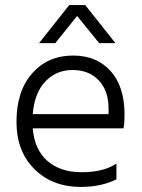

<svg xmlns="http://www.w3.org/2000/svg" viewBox="-20 -732 559 757"><path d="M439 -25Q379 5 299 5Q186 5 115.5 -65.5Q45 -136 45 -251Q45 -373 107 -443Q169 -513 268 -513Q361 -513 416 -452Q471 -391 471 -280Q471 -246 467 -226H109Q116 -142 167 -97.5Q218 -53 302 -53Q388 -53 439 -87ZM266 -456Q202 -456 159 -411Q116 -366 109 -282H408V-305Q408 -374 369.5 -415Q331 -456 266 -456ZM198 -562H134L253 -712H316L435 -562H371L284 -669Z"/></svg>

Font: Hind Vadodara Light
Style: Regular
Weight: 300
Designer: Hitesh Malaviya
Foundry: Indian Type Foundry
Version: Version 1.000;PS 1.0;hotconv 1.0.86;makeotf.lib2.5.63406; tt